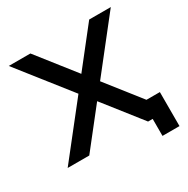

<svg xmlns="http://www.w3.org/2000/svg" viewBox="-181 -866 1125 1146"><g transform="rotate(-30 381.0 -293.0)"><path d="M306.6 -351.6 29.3 -703.1H178.2L380.9 -445.8L583.5 -703.1H732.4L455.6 -351.6L640.1 -117.2H732.4V117.2H615.2V0H583.5L380.9 -257.3L178.2 0H29.3Z"/></g></svg>

Font: Gerhaus
Style: Regular
Weight: 400
Designer: GGBotNet
Foundry: GGBotNet
Version: 1.01